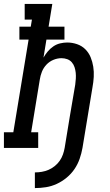

<svg xmlns="http://www.w3.org/2000/svg" viewBox="-44 -755 564 980"><path d="M134 205V125Q152 125 169.5 122Q187 119 203.5 112Q220 105 235 93Q250 81 260.5 66Q271 51 277 34Q283 17 286 0Q299 -81 312.5 -161.5Q326 -242 340 -323Q342 -338 343 -353.5Q344 -369 342.5 -383.5Q341 -398 336.5 -412Q332 -426 322.5 -437Q313 -448 299 -453Q285 -458 270 -458Q249 -458 228.5 -449.5Q208 -441 193 -425Q178 -409 170 -389Q162 -369 159 -348L115 -80H151V0H-24V-80H24L102 -553H55V-619H113L119 -655H82V-735H223L204 -619H285V-553H193L178 -461Q187 -477 199.5 -492Q212 -507 228 -518Q244 -529 262.5 -533.5Q281 -538 299 -538Q325 -538 349.5 -529.5Q374 -521 391.5 -503.5Q409 -486 418.5 -463Q428 -440 432 -414.5Q436 -389 434.5 -362.5Q433 -336 428 -309L377 0Q372 28 362.5 55.5Q353 83 336.5 107.5Q320 132 296.5 151.5Q273 171 246 183.5Q219 196 190.5 200.5Q162 205 134 205Z"/></svg>

Font: Iosevka Curly Slab MdObl
Style: Regular
Weight: 500
Italic angle: -9°
Monospace: yes
Designer: Belleve Invis
Foundry: Belleve Invis
Version: Version 11.0.0; ttfautohint (v1.8.3)